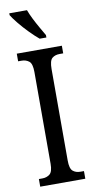

<svg xmlns="http://www.w3.org/2000/svg" viewBox="-102 -973 500 1015"><g transform="rotate(-10 148.5 -465.5)"><path d="M28 0V-41H47Q70 -41 86.5 -54Q103 -67 103 -110V-602Q103 -647 86.5 -660Q70 -673 47 -673H28V-714H270V-673H251Q226 -673 210.5 -660Q195 -647 195 -602V-111Q195 -68 210.5 -54.5Q226 -41 251 -41H270V0ZM161 -771Q139 -789 111 -817.5Q83 -846 59.5 -875Q36 -904 26 -921V-931H121Q129 -909 142.5 -882Q156 -855 171 -829Q186 -803 197 -784V-771Z"/></g></svg>

Font: Noto Serif Ethiopic ExtraCondensed
Style: Regular
Weight: 400
Width: 2
Designer: Monotype Design Team
Foundry: Monotype Imaging Inc.
Version: Version 2.102; ttfautohint (v1.8.4.7-5d5b)